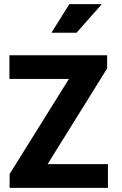

<svg xmlns="http://www.w3.org/2000/svg" viewBox="-20 -906 589 926"><path d="M500.5 -114.3V0H26.4V-66.9L312.5 -525.4H25.4V-639.6H496.6V-575.7L209.5 -114.3ZM228 -748 314.5 -886.2H471.2L349.1 -748Z"/></svg>

Font: Yantramanav Black
Style: Regular
Weight: 900
Version: Version 1.001;PS 1.0;hotconv 1.0.72;makeotf.lib2.5.5900; ttf